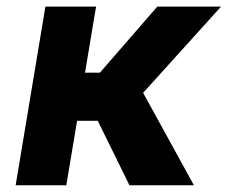

<svg xmlns="http://www.w3.org/2000/svg" viewBox="-20 -548 711 568"><path d="M633.9 -528.4H445.3L275.6 -333.1H231.5L264.2 -528.4H114.3L26.3 0H176.1L208.1 -190.7H269.2L362.9 0H553.6L403.4 -273.4Z"/></svg>

Font: TID UI
Style: Bold Italic
Weight: 700
Italic angle: -9.39999°
Designer: The TID Project Authors
Foundry: Bakken & Bæck
Version: Version 1.001;hotconv 1.0.109;makeotfexe 2.5.65596